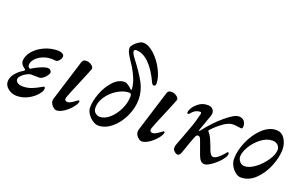

<svg xmlns="http://www.w3.org/2000/svg" viewBox="-82 -1079 2349 1471"><g transform="rotate(20 1092.5 -343.0)"><path d="M6 -67Q6 -102 31.5 -133Q57 -164 90 -183Q108 -195 96 -202Q81 -211 70.5 -225Q60 -239 60 -254Q60 -295 92.5 -334Q125 -373 177.5 -397Q230 -421 288 -421Q309 -421 324 -412.5Q339 -404 339 -392Q339 -375 325.5 -358.5Q312 -342 298 -342Q292 -342 280 -343.5Q268 -345 261 -344Q223 -344 189.5 -329Q156 -314 135.5 -290.5Q115 -267 115 -243Q115 -231 120.5 -224Q126 -217 135 -217Q157 -233 198 -251Q239 -269 261 -269Q274 -269 282.5 -260.5Q291 -252 291 -244Q291 -232 279.5 -216Q268 -200 252 -188.5Q236 -177 224 -177Q174 -177 149 -178Q118 -168 93 -147Q68 -126 68 -108Q68 -92 83.5 -81Q99 -70 127 -70Q165 -70 199 -83.5Q233 -97 256 -111Q279 -125 281 -125Q291 -125 291 -111Q291 -91 266 -61Q241 -31 198.5 -8.5Q156 14 107 14Q68 14 37 -10Q6 -34 6 -67Z M379 -47Q379 -57 381 -62L485 -397Q490 -411 497 -416Q504 -421 521 -421Q543 -421 563 -406Q583 -391 579 -376Q573 -358 531 -258Q478 -133 470 -108Q467 -99 467 -94Q467 -75 491 -75Q509 -75 545 -102Q554 -108 559 -112Q564 -116 566 -117Q575 -117 575 -110Q575 -108 573 -100Q566 -79 542 -52Q518 -25 487.5 -5.5Q457 14 431 14Q422 14 409.5 5.5Q397 -3 388 -17Q379 -31 379 -47Z M667 -96Q667 -150 692 -215Q717 -280 759.5 -325Q802 -370 852 -370Q863 -370 881 -357.5Q899 -345 913 -331Q915 -329 917 -329Q922 -329 920 -341Q916 -382 900.5 -420Q885 -458 861 -499Q842 -529 835 -538Q814 -570 804.5 -589Q795 -608 795 -629Q795 -640 810 -657.5Q825 -675 845.5 -688Q866 -701 882 -701Q925 -701 972.5 -657.5Q1020 -614 1051.5 -552.5Q1083 -491 1083 -442Q1083 -420 1068 -420Q1063 -420 1057.5 -424Q1052 -428 1049 -436Q1007 -528 956 -578.5Q905 -629 849 -629Q843 -629 838 -625Q833 -621 833 -616Q833 -599 858 -566Q930 -473 963 -410Q996 -347 996 -279Q996 -209 964 -140.5Q932 -72 880 -29Q828 14 772 14Q751 14 726 -2.5Q701 -19 684 -44.5Q667 -70 667 -96ZM929 -281Q929 -305 912 -305Q866 -305 817.5 -276Q769 -247 737.5 -201.5Q706 -156 706 -110Q706 -82 723 -67.5Q740 -53 761 -53Q800 -53 839 -87Q878 -121 903.5 -174Q929 -227 929 -281Z M1073 -47Q1073 -57 1075 -62L1179 -397Q1184 -411 1191 -416Q1198 -421 1215 -421Q1237 -421 1257 -406Q1277 -391 1273 -376Q1267 -358 1225 -258Q1172 -133 1164 -108Q1161 -99 1161 -94Q1161 -75 1185 -75Q1203 -75 1239 -102Q1248 -108 1253 -112Q1258 -116 1260 -117Q1269 -117 1269 -110Q1269 -108 1267 -100Q1260 -79 1236 -52Q1212 -25 1181.5 -5.5Q1151 14 1125 14Q1116 14 1103.5 5.5Q1091 -3 1082 -17Q1073 -31 1073 -47Z M1379 -23Q1379 -37 1380 -41.5Q1381 -46 1387 -62Q1401 -100 1409 -119Q1436 -192 1450.5 -232.5Q1465 -273 1475 -316Q1481 -334 1481 -344Q1481 -353 1472 -353Q1455 -353 1437 -344.5Q1419 -336 1398 -310Q1395 -306 1389 -306Q1381 -306 1381 -315Q1380 -324 1388.5 -341.5Q1397 -359 1406 -369Q1428 -394 1452 -407.5Q1476 -421 1511 -421Q1535 -421 1549 -407.5Q1563 -394 1563 -373Q1563 -362 1559 -351L1513 -222Q1511 -216 1511 -215Q1511 -212 1513 -212Q1517 -212 1522 -219Q1583 -299 1655 -360Q1727 -421 1763 -421Q1792 -421 1806.5 -403.5Q1821 -386 1821 -360Q1821 -352 1818 -346.5Q1815 -341 1809 -341Q1803 -341 1777 -345Q1770 -346 1761.5 -347Q1753 -348 1744 -348Q1707 -348 1663.5 -316.5Q1620 -285 1584 -246Q1580 -241 1579.5 -238.5Q1579 -236 1582 -233Q1600 -213 1612 -187Q1624 -161 1633 -136.5Q1642 -112 1645 -104Q1652 -85 1661.5 -73Q1671 -61 1682 -61Q1712 -61 1761 -118Q1764 -122 1769 -128.5Q1774 -135 1778 -135Q1781 -135 1783.5 -131.5Q1786 -128 1786 -122Q1786 -102 1758 -69Q1730 -36 1694 -11Q1658 14 1638 14Q1620 14 1607 1Q1594 -12 1584 -40L1547 -142Q1540 -162 1534 -169Q1528 -176 1517 -176Q1506 -176 1497 -153Q1476 -102 1463 -60L1448 -17Q1441 1 1435 8Q1429 15 1419 15Q1407 15 1393 2Q1379 -11 1379 -23Z M1838 -105Q1838 -170 1870.5 -245Q1903 -320 1956.5 -370.5Q2010 -421 2069 -421Q2112 -421 2137.5 -383Q2163 -345 2163 -296Q2163 -234 2133.5 -160.5Q2104 -87 2052 -36.5Q2000 14 1934 14Q1913 14 1890.5 -3Q1868 -20 1853 -47.5Q1838 -75 1838 -105ZM2129 -281Q2129 -304 2112 -319.5Q2095 -335 2069 -335Q2023 -335 1978 -301Q1933 -267 1904.5 -219.5Q1876 -172 1876 -135Q1877 -112 1893 -94.5Q1909 -77 1932 -77Q1971 -77 2017.5 -112Q2064 -147 2096.5 -195.5Q2129 -244 2129 -281Z"/></g></svg>

Font: EB Garamond Medium
Style: Italic
Weight: 500
Italic angle: -17.2°
Designer: Georg Duffner and Octavio Pardo
Foundry: Georg Duffner
Version: Version 1.000